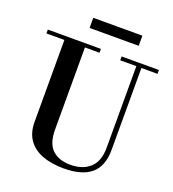

<svg xmlns="http://www.w3.org/2000/svg" viewBox="-162 -1041 1062 1176"><g transform="rotate(20 368.5 -452.5)"><path d="M387 12Q307 12 247.5 -10.5Q188 -33 155.5 -79Q123 -125 123 -195V-729H6V-754H352V-729H257V-196Q257 -103 300 -63Q343 -23 418 -23Q498 -23 545 -66Q592 -109 592 -196V-729H487V-754H730V-729H625V-196Q625 -89 565.5 -38.5Q506 12 387 12ZM243 -851V-917H563V-851Z"/></g></svg>

Font: Libre Bodoni
Style: Regular
Weight: 400
Designer: Pablo Impallari, Rodrigo Fuenzalida
Foundry: Impallari Type
Version: Version 2.005;gftools[0.9.23]